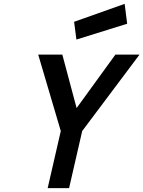

<svg xmlns="http://www.w3.org/2000/svg" viewBox="-20 -975 743 995"><path d="M338 0H227L295 -296L178 -692H303L377 -415L578 -692H703L406 -296ZM626 -955 639 -852 376 -770 364 -862Z"/></svg>

Font: Panefresco 750wt
Style: Italic
Weight: 750
Foundry: Campivisivi & Chank Co
Version: Version 1.000